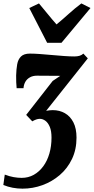

<svg xmlns="http://www.w3.org/2000/svg" viewBox="-57 -886 561 1148"><path d="M77.5 242Q47.5 242 18.5 236.5Q-10.5 231 -37 220L-28.5 158Q-1 168.5 24.2 173Q49.5 177.5 72.5 177.5Q112.5 177.5 145 159.2Q177.5 141 201.5 108.5Q225.5 76 238.2 32.2Q251 -11.5 251 -63.5Q251 -102.5 240.8 -127.2Q230.5 -152 214.5 -163.8Q198.5 -175.5 181 -175.5Q170.5 -175.5 159.2 -171.5Q148 -167.5 136 -160.5L99.5 -199L258 -402L303.5 -432.5Q285.5 -432.5 267 -432.8Q248.5 -433 230.5 -433Q212.5 -433 195.5 -433.2Q178.5 -433.5 164.5 -433.5Q139.5 -433.5 121.8 -423.5Q104 -413.5 94.5 -396.8Q85 -380 83.5 -358.5H42.5Q41 -374.5 40 -394.5Q39 -414.5 39.5 -434.5Q40.5 -472 45.8 -501.5Q51 -531 68.5 -548.2Q86 -565.5 122 -565.5Q147 -565.5 181.5 -563Q216 -560.5 254 -557Q292 -553.5 327 -551Q362 -548.5 387.5 -548.5Q405.5 -548.5 418.8 -552.5Q432 -556.5 441.5 -565.5L468 -537L219 -223.5Q229.5 -225.5 240.5 -226.5Q251.5 -227.5 258.5 -227.5Q299 -227.5 331 -209.2Q363 -191 381.8 -154.5Q400.5 -118 400.5 -63Q400.5 8 373.5 64.5Q346.5 121 300.5 160.5Q254.5 200 196.8 221Q139 242 77.5 242ZM225 -630 118 -838 176 -865.5Q201.5 -835.5 227.5 -803.2Q253.5 -771 281 -740Q318.5 -771 354 -803.2Q389.5 -835.5 429.5 -865.5L484 -838L310.5 -630Z"/></svg>

Font: Merriweather 24pt SemiCondensed Black
Style: Italic
Weight: 900
Width: 4
Italic angle: -7.8°
Designer: Eben Sorkin
Foundry: Eben Sorkin
Version: Version 2.101